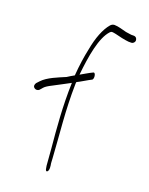

<svg xmlns="http://www.w3.org/2000/svg" viewBox="-146 -821 720 929"><g transform="rotate(20 214.0 -357.0)"><path d="M14 -338C14 -329 22 -322 32 -322C37 -322 42 -324 45 -327L58 -342C65 -350 78 -358 96 -367C129 -385 158 -399 181 -412C177 -292 187 -179 196 -82C198 -55 201 -17 203 6L205 18C208 43 224 31 222 9L221 -3C219 -10 219 -22 218 -37C211 -156 196 -275 199 -412C199 -415 199 -419 200 -423C219 -432 242 -447 252 -452L267 -460C278 -464 274 -499 262 -495L246 -487C236 -482 222 -473 202 -462C212 -561 229 -661 269 -704C273 -708 276 -710 279 -710C284 -710 291 -709 300 -707C319 -702 348 -695 370 -693H384C394 -693 402 -701 402 -711C402 -721 395 -729 384 -729H371C363 -730 354 -731 343 -733C322 -738 299 -746 279 -746C273 -746 265 -743 259 -736C233 -706 213 -654 202 -593C193 -552 186 -504 182 -451C169 -444 158 -437 147 -430C110 -414 59 -395 32 -366L19 -352C16 -348 14 -343 14 -338Z"/></g></svg>

Font: Stray Cat
Style: UltCn
Weight: 400
Version: Version 1.0